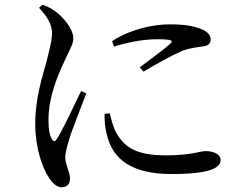

<svg xmlns="http://www.w3.org/2000/svg" viewBox="-20 -761 1040 812"><path d="M454 -587C533 -638 627 -658 698 -658C766 -658 805 -650 838 -635C862 -624 871 -608 871 -594C871 -578 862 -568 840 -565C814 -561 786 -559 751 -546C707 -527 638 -489 587 -458L571 -476C615 -509 681 -558 700 -576C712 -588 713 -595 645 -595C607 -595 546 -590 462 -564ZM444 -282C450 -258 459 -222 472 -199C507 -137 558 -104 682 -104C788 -104 827 -122 850 -122C881 -122 913 -110 913 -84C913 -37 818 -25 706 -25C540 -25 457 -85 432 -191C424 -221 422 -252 422 -279ZM145 -728C177 -694 201 -658 200 -620C199 -583 188 -547 176 -498C160 -438 129 -348 129 -237C129 -138 158 -52 188 -8C203 15 221 31 241 31C264 31 276 17 276 -7C276 -32 256 -65 256 -96C256 -113 262 -136 272 -169C282 -207 325 -312 345 -366L323 -376C299 -326 244 -209 221 -174C212 -160 205 -162 198 -175C191 -188 185 -208 185 -254C185 -349 223 -439 251 -499C276 -555 290 -574 290 -598C290 -643 242 -692 218 -710C200 -724 184 -732 160 -741Z"/></svg>

Font: Noto Serif TC Medium
Style: Regular
Weight: 500
Designer: Ryoko NISHIZUKA 西塚涼子 (kana & ideographs); Frank Grießhammer (Latin, Greek & Cyrillic); Wenlong ZHANG 张文龙 (bopomofo); San
Foundry: Adobe
Version: Version 2.001;hotconv 1.1.0;makeotfexe 2.6.0